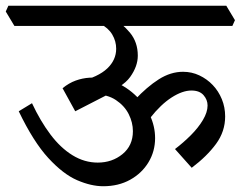

<svg xmlns="http://www.w3.org/2000/svg" viewBox="-50 -628 835 666"><path d="M615 -46 557 -111Q586 -133 612 -159Q638 -185 654 -212Q670 -239 670 -262Q670 -282 656 -298Q642 -314 614 -314Q583 -314 545.5 -290Q508 -266 471 -219L418 -282Q460 -327 501 -353Q542 -379 585 -379Q615 -379 641.5 -366.5Q668 -354 688 -333Q708 -312 719.5 -284Q731 -256 731 -224Q731 -172 699.5 -129Q668 -86 615 -46ZM190 -538 160 -588 169 -608H735L765 -558L756 -538ZM308 18Q266 18 217.5 -3Q169 -24 117.5 -80Q66 -136 15 -242L61 -270Q90 -208 125 -161.5Q160 -115 201.5 -89.5Q243 -64 289 -64Q339 -64 375 -93.5Q411 -123 411 -173Q411 -203 396.5 -232Q382 -261 352 -281Q322 -301 277 -301L357 -317L211 -242L167 -322Q189 -340 212.5 -348.5Q236 -357 260.5 -358.5Q285 -360 309 -356L334 -350Q382 -332 416.5 -300.5Q451 -269 469.5 -229.5Q488 -190 488 -149Q488 -103 465 -65Q442 -27 401.5 -4.5Q361 18 308 18ZM301 -298 223 -344Q291 -361 322 -390.5Q353 -420 353 -459Q353 -485 339.5 -508Q326 -531 297 -546L338 -565Q373 -548 400.5 -515Q428 -482 428 -435Q428 -398 401.5 -361Q375 -324 301 -298ZM0 -538 -30 -588 -21 -608H532L562 -558L553 -538Z"/></svg>

Font: Eczar
Style: Regular
Weight: 400
Designer: Vaibhav Singh
Foundry: Rosetta Type Foundry
Version: Version 2.000